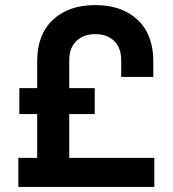

<svg xmlns="http://www.w3.org/2000/svg" viewBox="-20 -734 678 754"><path d="M586 0H52V-114H126V-286H56V-388H126V-494Q126 -598 187.5 -656Q249 -714 354 -714Q459 -714 520.5 -656Q582 -598 582 -494V-432H456V-498Q456 -546 428.5 -573Q401 -600 354 -600Q308 -600 280 -573Q252 -546 252 -498V-388H352V-286H252V-114H586Z"/></svg>

Font: Space Grotesk Variable Light
Style: Regular
Weight: 300
Designer: Florian Karsten
Foundry: Florian Karsten
Version: Version 2.000